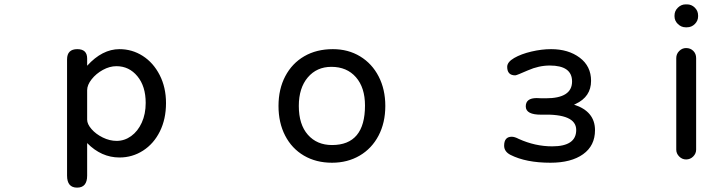

<svg xmlns="http://www.w3.org/2000/svg" viewBox="-20 -724 3283 879"><path d="M527 -499Q585 -499 633.5 -468Q682 -437 711 -380.5Q740 -324 740 -252Q740 -179 712 -122.5Q684 -66 635 -34.5Q586 -3 527 -3Q444 -3 379 -69V80Q379 135 333 135Q287 135 287 80V-452Q287 -499 334 -499Q379 -499 379 -456V-423Q448 -499 527 -499ZM514 -79Q550 -79 580.5 -101Q611 -123 629 -162.5Q647 -202 647 -253Q647 -329 609 -375Q571 -421 513 -421Q482 -421 451 -404Q420 -387 399.5 -361Q379 -335 379 -311V-176Q379 -156 399 -133Q419 -110 450.5 -94.5Q482 -79 514 -79Z M1744 -239Q1744 -162 1713 -103Q1682 -44 1626.5 -11.5Q1571 21 1500 21Q1427 21 1371.5 -11.5Q1316 -44 1285.5 -103Q1255 -162 1255 -239Q1255 -316 1286 -375Q1317 -434 1373 -466.5Q1429 -499 1504 -499Q1574 -499 1628.5 -466Q1683 -433 1713.5 -374Q1744 -315 1744 -239ZM1500 -60Q1651 -60 1651 -241Q1651 -323 1609.5 -370.5Q1568 -418 1497 -418Q1430 -418 1389 -369.5Q1348 -321 1348 -239Q1348 -154 1389.5 -107Q1431 -60 1500 -60Z M2704 -128Q2704 -57 2649.5 -18Q2595 21 2500 21Q2388 21 2317 -15Q2288 -30 2288 -57Q2288 -98 2323 -98Q2336 -98 2355 -88Q2430 -54 2508 -54Q2618 -54 2618 -129Q2618 -204 2460 -199Q2387 -198 2387 -237Q2387 -275 2437 -275L2460 -274H2479Q2599 -274 2599 -351Q2599 -424 2497 -424Q2447 -424 2397 -402Q2345 -379 2339 -379Q2302 -379 2302 -418Q2302 -440 2334 -458.5Q2366 -477 2413 -488Q2460 -499 2503 -499Q2582 -499 2634 -460Q2686 -421 2686 -354Q2686 -281 2615 -248L2608 -245Q2704 -214 2704 -128Z M3068 -649V-653Q3068 -674 3083.5 -689Q3099 -704 3119 -704H3125Q3146 -704 3161 -689Q3176 -674 3176 -653V-649Q3176 -629 3161 -614Q3146 -599 3125 -599H3119Q3099 -599 3083.5 -614Q3068 -629 3068 -649ZM3076 -458Q3076 -477 3089.5 -490.5Q3103 -504 3121 -504Q3141 -504 3154 -491Q3167 -478 3167 -458V-39Q3167 -21 3153.5 -7.5Q3140 6 3121 6Q3103 6 3089.5 -7.5Q3076 -21 3076 -39Z"/></svg>

Font: 寒蝉全圆体
Style: Regular
Weight: 400
Designer: Warren2060
      Designed by Motoya company      

      [Varela Round]
      Joe Prince(Latin component); Avraham Cornf
Foundry: ChillType
Version: Version 3.200